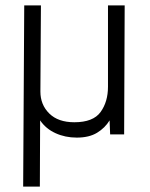

<svg xmlns="http://www.w3.org/2000/svg" viewBox="-20 -499 558 713"><path d="M66 194 70 -479H132L130 -159Q130 -110 163 -77.5Q196 -45 256 -45Q326 -45 353.5 -83Q381 -121 381 -177V-479H443L441 0H389L387 -52Q370 -24 340.5 -6Q311 12 265 12Q222 12 186 -4.5Q150 -21 129 -52L128 194Z"/></svg>

Font: Zen Kaku Gothic Antique
Style: Regular
Weight: 400
Designer: Yoshimichi Ohira
Foundry: Positype
Version: Version 1.001